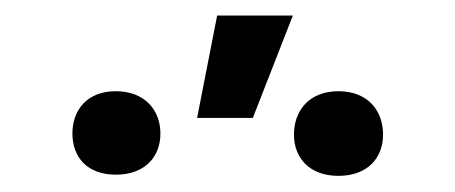

<svg xmlns="http://www.w3.org/2000/svg" viewBox="-20 -838 580 245"><path d="M231.5 -687.5H302.6L353.7 -818.2H257.1ZM72.4 -667.6C72.4 -637.8 90.9 -615.1 127.8 -615.1C164.8 -615.1 184.7 -637.8 184.7 -667.6C184.7 -697.4 164.8 -721.6 127.8 -721.6C90.9 -721.6 72.4 -697.4 72.4 -667.6ZM355.1 -666.2C355.1 -636.4 375 -613.6 411.9 -613.6C448.9 -613.6 468.8 -636.4 468.8 -666.2C468.8 -697.4 448.9 -721.6 411.9 -721.6C375 -721.6 355.1 -697.4 355.1 -666.2Z"/></svg>

Font: Magic Ui Pro
Style: Regular
Weight: 400
Designer: Stefan Endress, Andreas Faust
Version: Version 1.000;FEAKit 1.0